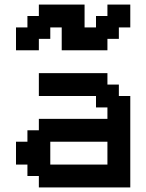

<svg xmlns="http://www.w3.org/2000/svg" viewBox="-20 -820 640 840"><path d="M50 -100H100V-50H150V0H550V-400H500V-450H450V-500H150V-400H400V-350H450V-300H150V-250H100V-200H50ZM200 -100V-200H450V-100ZM50 -600H150V-650H200V-700H250V-600H450V-650H500V-700H550V-800H450V-750H400V-700H350V-800H150V-750H100V-700H50Z"/></svg>

Font: Matrix Sans Video
Style: Regular
Weight: 400
Designer: Brad Neil
Version: Version 1.100